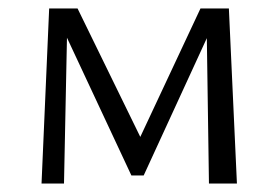

<svg xmlns="http://www.w3.org/2000/svg" viewBox="-20 -433 656 453"><path d="M96 -413H163L311 -110L453 -413H520L539 0H473L468 -343L319 -19H290L138 -344L131 0H78Z"/></svg>

Font: QiushuiShotai Bright
Style: Regular
Weight: 400
Designer: Christian Thalmann (Catharsis Fonts)
Version: Version 1.250;